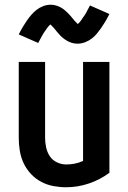

<svg xmlns="http://www.w3.org/2000/svg" viewBox="-20 -781 540 809"><path d="M259 8Q232 8 205 3Q178 -2 153.5 -15Q129 -28 110 -48.5Q91 -69 79.5 -93.5Q68 -118 63.5 -145.5Q59 -173 59 -200V-520H170V-200Q170 -180 174.5 -159.5Q179 -139 190 -122.5Q201 -106 220 -97Q239 -88 259 -88Q277 -88 295 -91.5Q313 -95 330 -103V-520H441V-53Q402 -24 355 -8Q308 8 259 8ZM307 -597Q302 -597 297.5 -597.5Q293 -598 288.5 -599Q284 -600 279.5 -601.5Q275 -603 270.5 -605Q266 -607 262 -609.5Q258 -612 254 -614.5Q250 -617 246.5 -620Q243 -623 239 -626.5Q235 -630 232 -633.5Q229 -637 226 -640.5Q223 -644 220.5 -646.5Q218 -649 214.5 -654Q211 -659 207 -663Q203 -667 200 -670.5Q197 -674 193 -677.5Q189 -681 189 -682H196Q196 -681 193 -678.5Q190 -676 186.5 -672.5Q183 -669 182 -667.5Q181 -666 179.5 -664Q178 -662 176.5 -660Q175 -658 173.5 -655.5Q172 -653 170 -650.5Q168 -648 166 -645Q164 -642 162 -638.5Q160 -635 158 -631.5Q156 -628 154 -624.5Q152 -621 150 -617Q148 -613 145.5 -608.5Q143 -604 141 -600L59 -636Q68 -654 77 -669Q86 -684 94.5 -696Q103 -708 112 -718.5Q121 -729 133.5 -739Q146 -749 161.5 -755Q177 -761 193 -761Q198 -761 202.5 -760.5Q207 -760 211.5 -759Q216 -758 220.5 -756.5Q225 -755 229.5 -753Q234 -751 238 -748.5Q242 -746 246 -743.5Q250 -741 253.5 -737.5Q257 -734 261 -730.5Q265 -727 268 -724Q271 -721 274 -717.5Q277 -714 279.5 -711.5Q282 -709 285.5 -704Q289 -699 293 -695Q297 -691 300 -687.5Q303 -684 307 -680.5Q311 -677 311 -676H304Q304 -677 307 -679Q310 -681 313.5 -685Q317 -689 318 -690.5Q319 -692 320.5 -693.5Q322 -695 323.5 -697.5Q325 -700 326.5 -702.5Q328 -705 330 -707.5Q332 -710 334 -713Q336 -716 338 -719Q340 -722 342 -725.5Q344 -729 346 -733Q348 -737 350 -741Q352 -745 354.5 -749Q357 -753 359 -758L441 -722Q432 -704 423 -689Q414 -674 405.5 -662Q397 -650 388 -639Q379 -628 366.5 -618.5Q354 -609 338.5 -603Q323 -597 307 -597Z"/></svg>

Font: Moesevka
Style: Bold
Weight: 700
Monospace: yes
Designer: Belleve Invis
Foundry: Belleve Invis
Version: Version 32.5.0; ttfautohint (v1.8.4)